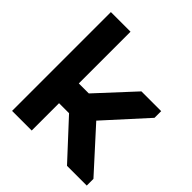

<svg xmlns="http://www.w3.org/2000/svg" viewBox="-206 -914 1058 1058"><g transform="rotate(45 323.0 -385.0)"><path d="M482 -580H636V-528L420 -290L636 -52V0H482L285 -213H207V0H54V-770H207V-367H285Z"/></g></svg>

Font: Orbitron
Style: Black
Weight: 900
Designer: Matt McInerney
Foundry: Matt McInerney
Version: 1.000